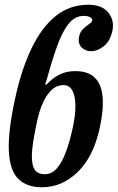

<svg xmlns="http://www.w3.org/2000/svg" viewBox="-20 -780 496 810"><path d="M369 -692.5Q371 -701.5 360.2 -707.2Q349.5 -713 333.5 -713Q295 -713 268 -677.8Q241 -642.5 219.8 -582.2Q198.5 -522 178 -447.5Q174.5 -435 172.2 -429.5Q170 -424 172.5 -422.5Q175 -420.5 190.5 -437Q209 -455 235.5 -467.5Q262 -480 299.5 -480Q454 -480 400 -237Q373.5 -117.5 307.2 -53.8Q241 10 157 10Q91.5 10 56 -26.5Q20.5 -63 17.2 -146.2Q14 -229.5 45 -370Q71.5 -490 113.8 -577.5Q156 -665 215.2 -712.5Q274.5 -760 352.5 -760Q410 -760 436.8 -727.2Q463.5 -694.5 454 -649.5Q444 -605 417.2 -584.5Q390.5 -564 364.5 -564Q340 -564 323.8 -580.5Q307.5 -597 314 -626.5Q318 -646 330.8 -658.2Q343.5 -670.5 355.5 -678.2Q367.5 -686 369 -692.5ZM285.5 -235Q304.5 -318.5 294.8 -369.8Q285 -421 248 -421Q219.5 -421 198 -400.8Q176.5 -380.5 161.2 -346.8Q146 -313 137.5 -273Q122 -203.5 116.2 -152.2Q110.5 -101 121.8 -73Q133 -45 169 -45Q198.5 -45 220.2 -70.2Q242 -95.5 258 -138.8Q274 -182 285.5 -235Z"/></svg>

Font: Besley* Condensed Medium
Style: Italic
Weight: 500
Width: 3
Italic angle: -13°
Designer: Owen Earl
Foundry: indestructible type*
Version: Version 3.000; ttfautohint (v1.8.3)